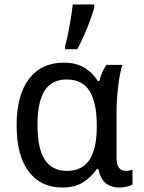

<svg xmlns="http://www.w3.org/2000/svg" viewBox="-20 -825 640 855"><path d="M54 -267Q54 -401 109 -473.5Q164 -546 264 -546Q316 -546 352.5 -525.5Q389 -505 416 -464H422Q434 -509 454 -536H525Q514 -503 506.5 -442Q499 -381 499 -326V-120Q499 -91 510 -77.5Q521 -64 540 -64Q555 -64 570 -69V-3Q562 2 545.5 6Q529 10 511 10Q476 10 452 -8.5Q428 -27 418 -72H411Q386 -36 350 -13Q314 10 257 10Q162 10 108 -61Q54 -132 54 -267ZM411 -261V-267Q411 -366 379.5 -418.5Q348 -471 277 -471Q210 -471 178.5 -421Q147 -371 147 -269Q147 -162 180 -113Q213 -64 278 -64Q346 -64 378.5 -113.5Q411 -163 411 -261ZM270 -620Q280 -655 289.5 -708.5Q299 -762 304 -805H400V-794Q392 -760 369.5 -704Q347 -648 324 -606H270Z"/></svg>

Font: Noto Sans Mono UI
Style: Regular
Weight: 400
Monospace: yes
Designer: Monotype Design team
Foundry: Monotype Imaging Inc.
Version: Version 1.000